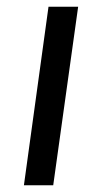

<svg xmlns="http://www.w3.org/2000/svg" viewBox="-20 -550 301 570"><path d="M124 -530 51 0H138L212 -530Z"/></svg>

Font: Cheyenne Sans
Style: Italic
Weight: 400
Italic angle: -8.13011°
Designer: The Public Sans project authors (U.S. Web Design System), Libre Franklin designed by Pablo Impallari and Rodrigo Fuenzal
Foundry: The Cheyenne Sans Project Authors
Version: Version 2.007